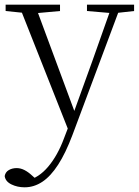

<svg xmlns="http://www.w3.org/2000/svg" viewBox="-32 -528 592 819"><path d="M73 271Q42 271 16.5 258.5Q-9 246 -12 223Q-9 206 5.5 197.5Q20 189 39 189Q56 189 72.5 197.5Q89 206 105 221L133 246L103 259L83 242Q133 231 173.5 183Q214 135 241 62L269 -11L272 -19L362 -268L447 -508H485L277 48Q248 125 216 174.5Q184 224 148.5 247.5Q113 271 73 271ZM266 43 48 -508H117L289 -44L295 -30ZM-8 -481V-508H224V-481L114 -471H90ZM339 -481V-508H540V-481L459 -472H445Z"/></svg>

Font: Noto Serif JP ExtraLight ExtraLight
Style: Regular
Weight: 250
Version: Version 2.003-H1;hotconv 1.1.1;makeotfexe 2.6.0